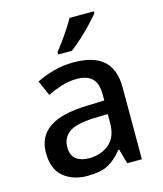

<svg xmlns="http://www.w3.org/2000/svg" viewBox="-115 -852 804 947"><g transform="rotate(-15 287.0 -378.0)"><path d="M292 -549Q393 -549 443.5 -504.5Q494 -460 494 -365V0H419L398 -75H394Q359 -31 320.5 -10.5Q282 10 214 10Q141 10 93 -29.5Q45 -69 45 -153Q45 -235 107 -278Q169 -321 298 -325L390 -328V-358Q390 -417 363 -441.5Q336 -466 287 -466Q246 -466 208 -454Q170 -442 135 -425L101 -502Q139 -522 188.5 -535.5Q238 -549 292 -549ZM317 -257Q225 -253 189.5 -226.5Q154 -200 154 -152Q154 -110 179 -91Q204 -72 244 -72Q306 -72 347.5 -107Q389 -142 389 -212V-259ZM454 -756Q439 -738 412 -709Q385 -680 354 -652Q323 -624 299 -606H229V-618Q244 -637 263 -663Q282 -689 300 -716.5Q318 -744 330 -766H454Z"/></g></svg>

Font: Noto Sans Arabic Med
Style: Regular
Weight: 500
Designer: Monotype Design Team, Nadine Chahine, Nizar Qandah and Khaled Hosny
Foundry: Monotype Imaging Inc.
Version: Version 2.012; ttfautohint (v1.8.4.7-5d5b)